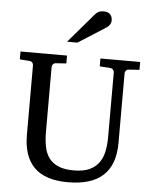

<svg xmlns="http://www.w3.org/2000/svg" viewBox="-61 -979 835 1046"><g transform="rotate(5 356.0 -456.0)"><path d="M627 -624Q616.2 -623 611.1 -616.2Q606 -609.4 606 -602.1V-222.2Q606 -160.6 589.4 -115.7Q572.8 -70.8 540.3 -41.5Q507.8 -12.2 459.7 2Q411.6 16.1 349.1 16.1Q225.1 16.1 165 -43.9Q105 -104 105 -222.2V-602.1Q105 -609.4 99.9 -616.2Q94.7 -623 84 -624L30.8 -627.9V-670.9H285.2V-627.9L228 -624Q217.3 -623 212.2 -616.2Q207 -609.4 207 -602.1V-248Q207 -204.1 213.9 -167.7Q220.7 -131.3 239.3 -105.5Q257.8 -79.6 290.8 -65.2Q323.7 -50.8 376 -50.8Q427.7 -50.8 460.9 -65.9Q494.1 -81.1 513.2 -107.7Q532.2 -134.3 539.6 -170.4Q546.9 -206.5 546.9 -248V-602.1Q546.9 -609.4 541.3 -616.2Q535.6 -623 524.9 -624L467.8 -627.9V-670.9H685.1V-627.9ZM510.7 -883.3Q510.7 -869.6 504.2 -859.9Q497.6 -850.1 487.8 -843.3L335.4 -746.1H278.8L411.6 -901.4Q417.5 -907.7 422.4 -912.8Q427.2 -918 433.1 -921.4Q439 -924.8 446.5 -926.5Q454.1 -928.2 464.8 -928.2Q478 -928.2 486.8 -924.1Q495.6 -919.9 501 -913.6Q506.3 -907.2 508.5 -899.2Q510.7 -891.1 510.7 -883.3Z"/></g></svg>

Font: BabelStone Ogham Stemless
Style: Regular
Weight: 400
Designer: Andrew West
Foundry: BabelStone
Version: Version 2.02 March 14, 2022